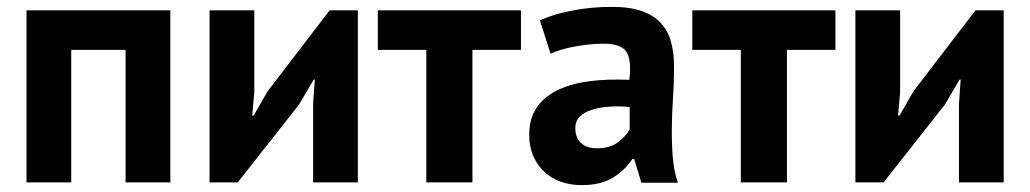

<svg xmlns="http://www.w3.org/2000/svg" viewBox="-20 -530 2994 558"><path d="M345 -385H187V0H57V-500H475V0H345Z M890 -228 895 -299H892L849 -226L671 0H589V-500H719V-262L713 -194H717L758 -265L938 -500H1020V0H890Z M1494 -385H1353V0H1219V-385H1078V-500H1494Z M1518 0ZM1549 -471Q1589 -489 1644 -499.5Q1699 -510 1759 -510Q1811 -510 1846 -497.5Q1881 -485 1901.5 -462Q1922 -439 1930.5 -407Q1939 -375 1939 -335Q1939 -291 1936 -246.5Q1933 -202 1932.5 -159Q1932 -116 1935 -75.5Q1938 -35 1950 1H1844L1823 -68H1818Q1798 -37 1762.5 -14.5Q1727 8 1671 8Q1636 8 1608 -2.5Q1580 -13 1560 -32.5Q1540 -52 1529 -78.5Q1518 -105 1518 -138Q1518 -184 1538.5 -215.5Q1559 -247 1597.5 -266.5Q1636 -286 1689.5 -293.5Q1743 -301 1809 -298Q1816 -354 1801 -378.5Q1786 -403 1734 -403Q1695 -403 1651.5 -395Q1608 -387 1580 -374ZM1714 -99Q1753 -99 1776 -116.5Q1799 -134 1810 -154V-219Q1779 -222 1750.5 -220Q1722 -218 1700 -211Q1678 -204 1665 -191Q1652 -178 1652 -158Q1652 -130 1668.5 -114.5Q1685 -99 1714 -99Z M2408 -385H2267V0H2133V-385H1992V-500H2408Z M2767 -228 2772 -299H2769L2726 -226L2548 0H2466V-500H2596V-262L2590 -194H2594L2635 -265L2815 -500H2897V0H2767Z"/></svg>

Font: PT Sans
Style: Bold
Weight: 700
Version: Version 2.003W OFL; ttfautohint (v1.6)